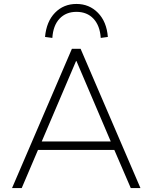

<svg xmlns="http://www.w3.org/2000/svg" viewBox="-20 -952 772 972"><path d="M41 0 344 -705H388L691 0H642L554 -204L584 -193H148L177 -204L90 0ZM365 -643 188 -228 165 -236H567L544 -228L367 -643ZM245 -760 208 -765Q215 -843 258.5 -887.5Q302 -932 367 -932Q432 -932 476 -887Q520 -842 526 -765L490 -760Q486 -822 453.5 -857Q421 -892 367 -892Q314 -892 281.5 -857.5Q249 -823 245 -760Z"/></svg>

Font: Nunito Sans 10pt ExtraLight
Style: Regular
Weight: 250
Designer: Vernon Adams
Foundry: Vernon Adams
Version: Version 3.101;gftools[0.9.27]